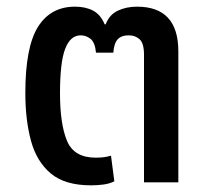

<svg xmlns="http://www.w3.org/2000/svg" viewBox="-20 -547 627 576"><path d="M253 9Q175 9 132.5 -26.5Q90 -62 73 -124.5Q56 -187 56 -268Q56 -406 94 -466.5Q132 -527 205 -527Q237 -527 259.5 -515Q282 -503 294 -474H297Q308 -503 333.5 -515Q359 -527 391 -527Q515 -527 515 -393V0H412V-383Q412 -417 399 -429Q386 -441 366 -441Q344 -441 333 -429Q322 -417 320 -389H268Q265 -420 251.5 -430.5Q238 -441 222 -441Q191 -441 175.5 -400.5Q160 -360 160 -267Q160 -175 181 -124.5Q202 -74 267 -74Q282 -74 292.5 -75.5Q303 -77 313 -80L323 -3Q309 4 291 6.5Q273 9 253 9Z"/></svg>

Font: Noto Sans Thai UI SemCond Med
Style: Regular
Weight: 500
Width: 4
Designer: Monotype Design Team
Foundry: Monotype Imaging Inc.
Version: Version 2.000; ttfautohint (v1.8.4.7-5d5b)